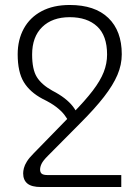

<svg xmlns="http://www.w3.org/2000/svg" viewBox="-20 -517 544 771"><path d="M172 186H467V234H144Q107 234 90 220Q73 206 73 179Q73 170 76 158Q79 146 88 131.5Q97 117 115 99L271 -61Q322 -113 352.5 -153Q383 -193 396.5 -227.5Q410 -262 410 -298Q410 -374 370 -411Q330 -448 260 -448Q190 -448 149.5 -408.5Q109 -369 109 -298Q109 -238 128 -207.5Q147 -177 190 -153Q219 -138 239 -122.5Q259 -107 272 -90.5Q285 -74 292 -56L257 -26Q250 -41 238.5 -56Q227 -71 206.5 -87Q186 -103 151 -120Q100 -147 75.5 -187.5Q51 -228 51 -299Q51 -357 75.5 -402Q100 -447 147 -472Q194 -497 260 -497Q361 -497 415 -445Q469 -393 469 -299Q469 -257 451.5 -216Q434 -175 397.5 -128Q361 -81 303 -23L172 109Q153 128 147 140.5Q141 153 141 164Q141 175 147.5 180.5Q154 186 172 186Z"/></svg>

Font: Noto Sans Armenian Light
Style: Regular
Weight: 300
Designer: Monotype Design Team
Foundry: Monotype Imaging Inc.
Version: Version 2.007